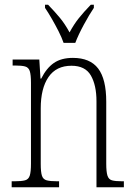

<svg xmlns="http://www.w3.org/2000/svg" viewBox="-20 -786 564 806"><path d="M29 0V-25H41Q70 -25 85 -29Q100 -33 105 -49Q110 -65 110 -99V-438Q110 -472 105 -487.5Q100 -503 85.5 -507Q71 -511 43 -511H33V-536H145L150 -456H153Q175 -500 206 -521.5Q237 -543 286 -543Q358 -543 392 -498.5Q426 -454 426 -359V-99Q426 -65 431 -49Q436 -33 450 -29Q464 -25 493 -25H500V0H385V-361Q385 -428 361.5 -469Q338 -510 280 -510Q216 -510 183.5 -462.5Q151 -415 151 -331V-98Q151 -64 156 -48.5Q161 -33 176 -29Q191 -25 220 -25H228V0ZM247 -606Q239 -629 225.5 -655.5Q212 -682 197 -708Q182 -734 169 -753V-766H182Q211 -736 232 -710.5Q253 -685 272 -650Q291 -685 311.5 -710.5Q332 -736 361 -766H374V-753Q355 -725 332 -682.5Q309 -640 296 -606Z"/></svg>

Font: Noto Serif Condensed ExtraLight
Style: Regular
Weight: 200
Width: 3
Designer: Monotype Design Team
Foundry: Monotype Imaging Inc.
Version: Version 2.013; ttfautohint (v1.8.4.7-5d5b)